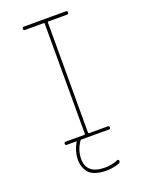

<svg xmlns="http://www.w3.org/2000/svg" viewBox="-173 -812 846 1115"><g transform="rotate(-20 250.0 -255.0)"><path d="M235.4 -19.5Q240.2 -19.5 240.2 -25.4V-705.1Q240.2 -710 235.4 -710H120.1Q110.4 -710 110.4 -720.2Q110.4 -730.5 120.1 -730.5H379.9Q389.6 -730.5 389.6 -720.2Q389.6 -710 379.9 -710H264.6Q259.8 -710 259.8 -705.1V-25.4Q259.8 -20.5 264.6 -19.5H379.9Q389.6 -19.5 389.6 -9.8Q389.6 0 379.9 0H209Q205.1 0 203.1 3.9Q169.9 52.7 169.9 105.5Q169.9 200.2 285.2 200.2Q327.1 200.2 365.2 183.6Q369.1 182.6 372.1 184.6Q375 186.5 375 191.4Q375 203.1 365.2 206.1Q326.2 219.7 285.2 219.7Q244.1 219.7 214.8 208.5Q185.5 197.3 172.9 178.2Q160.2 159.2 155.3 141.6Q150.4 124 150.4 105.5Q150.4 54.7 177.7 5.9L180.7 2.9Q181.6 2 180.7 1Q179.7 0 178.7 0H120.1Q110.4 0 110.4 -9.8Q110.4 -19.5 120.1 -19.5Z"/></g></svg>

Font: Rounded Mgen+ 1m thin
Style: Regular
Weight: 100
Designer: [Source Han Sans]
Ryoko NISHIZUKA  (kana & ideographs); Paul D. Hunt (Latin, Greek & Cyrillic); Wenlong ZHANG  (bopomofo
Version: Version 1.059.20150602